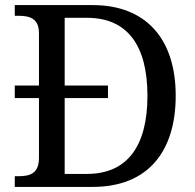

<svg xmlns="http://www.w3.org/2000/svg" viewBox="-20 -734 767 754"><path d="M38 0H344C561 0 670 -139 670 -358C670 -585 550 -714 344 -714H38V-672H51C95 -672 133 -663 133 -604V-398H38V-349H133V-114C133 -51 96 -42 51 -42H38ZM321 -51H234V-349H404V-398H234V-664H322C480 -664 559 -556 559 -358C559 -160 480 -51 321 -51Z"/></svg>

Font: Noto Nastaliq Urdu
Style: Regular
Weight: 400
Designer: Monotype Design Team (Patrick Giasson: type design, Kamal Mansour: OpenType code, Glenda Bellarosa). Updated by Simon Co
Foundry: Monotype Imaging Inc., Simon Cozens
Version: Version 3.009